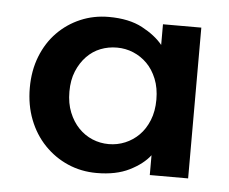

<svg xmlns="http://www.w3.org/2000/svg" viewBox="-37 -750 529 444"><g transform="rotate(5 228.0 -528.0)"><path d="M202 -347Q166 -347 135 -360.5Q104 -374 80.5 -398.5Q57 -423 44 -456.5Q31 -490 31 -530Q31 -570 44 -603Q57 -636 80 -659.5Q103 -683 133.5 -696Q164 -709 199 -709Q246 -709 277 -692.5Q308 -676 325 -655V-703H414V-353H325V-399Q309 -378 278 -362.5Q247 -347 202 -347ZM224 -640Q204 -640 186 -633Q168 -626 154 -611.5Q140 -597 131.5 -576.5Q123 -556 123 -529Q123 -502 131.5 -481Q140 -460 154 -445.5Q168 -431 186 -423.5Q204 -416 224 -416Q244 -416 262 -423.5Q280 -431 294 -445Q308 -459 316.5 -480Q325 -501 325 -528Q325 -555 316.5 -576Q308 -597 294 -611Q280 -625 262 -632.5Q244 -640 224 -640Z"/></g></svg>

Font: SVN-Poppins Medium
Style: Regular
Weight: 500
Designer: Ninad Kale (Devanagari), Jonny Pinhorn (Latin)
Foundry: Indian Type Foundry
Version: Version 3.002 2017; ttfautohint (v1.8.3)